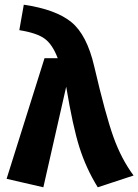

<svg xmlns="http://www.w3.org/2000/svg" viewBox="-20 -778 587 815"><path d="M81 -758Q217 -738 283 -684Q349 -630 380 -496Q428 -290 461.5 -196.5Q495 -103 547 -33L395 17Q346 -62 317.5 -151.5Q289 -241 261 -410L164 17L8 -19L169 -531H225Q203 -589 170 -613.5Q137 -638 62 -650Z"/></svg>

Font: Fira Sans
Style: Bold
Weight: 700
Designer: bBox Type GmbH & Carrois Corporate GbR & Edenspiekermann AG
Foundry: bBox Type GmbH & Carrois Corporate GbR & Edenspiekermann AG
Version: Version 4.301;PS 004.301;hotconv 1.0.88;makeotf.lib2.5.64775